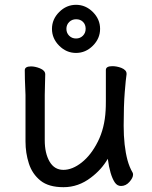

<svg xmlns="http://www.w3.org/2000/svg" viewBox="-20 -760 630 798"><path d="M296 -740Q336 -740 366 -710Q396 -680 396 -640Q396 -600 366 -570Q336 -540 296 -540Q256 -540 226 -570Q196 -600 196 -640Q196 -680 226 -710Q256 -740 296 -740ZM267.5 -611.5Q279 -600 296 -600Q313 -600 324.5 -611.5Q336 -623 336 -640.5Q336 -658 325 -669Q314 -680 296.5 -680Q279 -680 267.5 -668.5Q256 -657 256 -640Q256 -623 267.5 -611.5ZM510 -94Q518 -65 531 -43Q533 -40 533 -34Q533 -21 518 -4Q503 13 483 13Q467 13 457 -2Q437 -32 428 -100Q402 -55 358 -22Q306 18 244 18Q182 18 148 -9.5Q114 -37 100 -80.5Q86 -124 86 -172V-365Q86 -371 85 -391Q83 -432 83 -468Q83 -484 109 -484Q126 -484 146 -476Q168 -467 168 -451Q168 -443 167 -410Q166 -377 166 -365V-177Q166 -123 186 -88.5Q206 -54 243.5 -54Q281 -54 320 -85Q359 -116 387 -172Q415 -228 419 -301Q420 -316 420 -341V-469Q420 -485 447 -485Q465 -485 484 -478Q506 -469 506 -454V-452V-451Q503 -433 498.5 -377Q494 -321 494 -237.5Q494 -154 510 -94Z"/></svg>

Font: Moon Stars Kai
Style: Bold
Weight: 700
Designer: GuiWonder
Version: Version 1.101